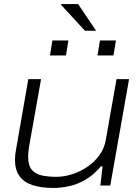

<svg xmlns="http://www.w3.org/2000/svg" viewBox="-20 -917 694 949"><path d="M245 12Q183 12 140.5 -2Q98 -16 76 -47Q54 -78 54 -127Q54 -140 55.5 -153.5Q57 -167 60 -182L120 -526H183L124 -194Q122 -180 120.5 -167Q119 -154 119 -144Q119 -99 137.5 -77.5Q156 -56 188 -49.5Q220 -43 259 -43Q297 -43 337 -56Q377 -69 412 -92.5Q447 -116 471.5 -150Q496 -184 503 -226L556 -526H618L525 0H476L487 -95H479Q443 -52 402 -28.5Q361 -5 320.5 3.5Q280 12 245 12ZM227 -643 239 -717H318L306 -643ZM462 -643 474 -717H553L541 -643ZM400 -765 282 -893 283 -897H366L455 -765Z"/></svg>

Font: Archivo Expanded ExtraLight
Style: Italic
Weight: 250
Width: 7
Italic angle: -10°
Designer: Hector Gatti
Foundry: Omnibus-Type
Version: Version 2.001